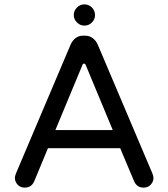

<svg xmlns="http://www.w3.org/2000/svg" viewBox="-20 -880 769 877"><path d="M365 -763Q346 -763 331.5 -777.5Q317 -792 317 -811Q317 -831 331.5 -845.5Q346 -860 365 -860Q386 -860 400 -845.5Q414 -831 414 -811Q414 -792 400 -777.5Q386 -763 365 -763ZM93 -23Q73 -23 60.5 -36.5Q48 -50 48 -68Q48 -75 53 -88L302 -675Q310 -694 324.5 -705.5Q339 -717 359 -717H369Q389 -717 404 -705.5Q419 -694 427 -675L676 -88Q681 -75 681 -68Q681 -50 668.5 -36.5Q656 -23 636 -23Q606 -23 593 -51L529 -203H199L136 -51Q123 -23 93 -23ZM233 -286H495L372 -582Q369 -590 363.5 -589.5Q358 -589 356 -582Z"/></svg>

Font: Huninn
Style: Regular
Weight: 400
Designer: justfont
Foundry: justfont
Version: Version 1.003